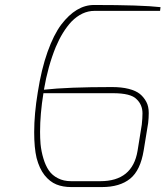

<svg xmlns="http://www.w3.org/2000/svg" viewBox="-20 -758 671 779"><path d="M387.2 -22.9Q517.6 -22.9 538.1 -146L555.2 -252Q558.1 -278.3 558.1 -297.9Q558.1 -333 534.2 -355.5Q511.2 -379.9 438 -379.9H156.2Q142.6 -295.9 142.6 -223.1Q142.6 -196.8 144.5 -173.8Q147.5 -143.1 156.2 -114.7Q164.6 -86.4 178.2 -66.4Q191.9 -46.4 215.3 -34.7Q238.3 -22.9 268.1 -22.9ZM393.1 1H269Q234.9 1 208.5 -9.8Q182.1 -20.5 160.6 -47.4Q139.6 -74.2 128.4 -117.2Q118.7 -158.2 118.7 -221.7Q118.7 -295.9 133.3 -383.8Q147.9 -477.1 172.9 -547.4Q197.8 -617.2 228.5 -658.2Q289.1 -737.8 361.3 -737.8Q554.2 -737.8 631.3 -729L629.4 -713.9H363.3Q313 -713.9 270 -670.4Q232.9 -630.4 206.1 -566.9Q174.3 -488.8 158.2 -394Q253.9 -404.8 434.1 -404.8Q473.1 -404.8 502 -397.5Q530.8 -390.1 547.4 -377Q563.5 -363.8 573.7 -344.7Q583.5 -326.7 583.5 -299.3Q583.5 -280.3 581.1 -258.8L563 -147.9Q549.8 -66.9 508.3 -33.2Q466.3 1 393.1 1Z"/></svg>

Font: Squarion Thin
Style: Italic
Weight: 100
Designer: Natanael Gama
Version: Version 1.00;September 12, 2019;FontCreator 11.5.0.2425 64-b